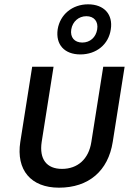

<svg xmlns="http://www.w3.org/2000/svg" viewBox="-20 -859 640 889"><path d="M352 -607C426 -607 483 -653 493 -723C504 -792 462 -839 388 -839C315 -839 258 -792 247 -723C237 -653 278 -607 352 -607ZM361 -662C325 -662 304 -686 310 -723C316 -759 344 -784 380 -784C416 -784 436 -759 430 -723C424 -686 397 -662 361 -662ZM253 10C391 10 481 -68 502 -202L557 -550H458L403 -202C391 -122 339 -77 267 -77C196 -77 161 -122 173 -202L228 -550H129L74 -202C54 -72 123 10 253 10Z"/></svg>

Font: JetBrains Mono Medium
Style: Italic
Weight: 436
Italic angle: -9°
Monospace: yes
Designer: Philipp Nurullin, Konstantin Bulenkov
Foundry: JetBrains
Version: Version 2.305